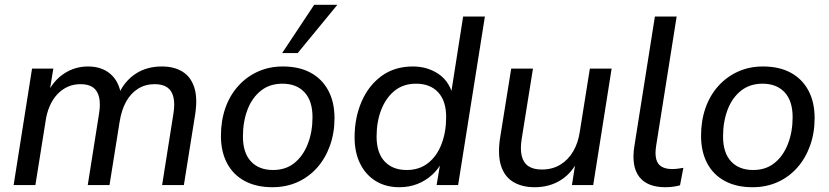

<svg xmlns="http://www.w3.org/2000/svg" viewBox="-20 -774 3469 803"><path d="M37 0 114 -487H203L185 -377L175 -378Q202 -436 247.5 -466Q293 -496 348 -496Q405 -496 441.5 -465Q478 -434 487 -374L475 -378Q500 -434 546.5 -465Q593 -496 657 -496Q708 -496 743 -474.5Q778 -453 792.5 -408.5Q807 -364 796 -294L749 0H658L705 -297Q712 -339 705.5 -367Q699 -395 679.5 -408.5Q660 -422 627 -422Q588 -422 557.5 -403Q527 -384 507.5 -349Q488 -314 480 -263L438 0H347L394 -297Q401 -339 394.5 -367Q388 -395 369 -408.5Q350 -422 317 -422Q287 -422 263 -411Q239 -400 220 -380Q201 -360 188 -330.5Q175 -301 170 -263L128 0Z M1119 9Q1052 9 1003.5 -17Q955 -43 929.5 -91.5Q904 -140 904 -206Q904 -269 922.5 -322Q941 -375 976 -414Q1011 -453 1058.5 -474.5Q1106 -496 1163 -496Q1231 -496 1279 -470Q1327 -444 1353 -395.5Q1379 -347 1379 -280Q1379 -218 1360 -165Q1341 -112 1306.5 -73Q1272 -34 1224.5 -12.5Q1177 9 1119 9ZM1122 -63Q1175 -63 1211.5 -92.5Q1248 -122 1267.5 -172.5Q1287 -223 1287 -284Q1287 -352 1253.5 -388Q1220 -424 1161 -424Q1108 -424 1071 -394.5Q1034 -365 1015 -315Q996 -265 996 -203Q996 -135 1029.5 -99Q1063 -63 1122 -63ZM1160 -552 1294 -754H1391L1225 -552Z M1650 9Q1594 9 1552 -16.5Q1510 -42 1486.5 -89Q1463 -136 1463 -200Q1463 -281 1492 -348.5Q1521 -416 1575.5 -456Q1630 -496 1707 -496Q1765 -496 1810.5 -467Q1856 -438 1873 -380H1866L1917 -705H2008L1896 0H1806L1823 -101H1831Q1814 -67 1787 -42.5Q1760 -18 1725.5 -4.5Q1691 9 1650 9ZM1681 -63Q1734 -63 1771 -92.5Q1808 -122 1827 -172.5Q1846 -223 1846 -284Q1846 -352 1812.5 -388Q1779 -424 1720 -424Q1667 -424 1630.5 -394.5Q1594 -365 1574.5 -315Q1555 -265 1555 -203Q1555 -135 1588.5 -99Q1622 -63 1681 -63Z M2216 9Q2164 9 2127.5 -12.5Q2091 -34 2076 -79Q2061 -124 2071 -194L2118 -487H2209L2162 -194Q2155 -151 2162 -122Q2169 -93 2190 -79Q2211 -65 2246 -65Q2290 -65 2323 -85Q2356 -105 2377 -140.5Q2398 -176 2405 -224L2447 -487H2538L2461 0H2372L2389 -108H2399Q2374 -52 2326.5 -21.5Q2279 9 2216 9Z M2763 9Q2687 9 2653.5 -34.5Q2620 -78 2633 -162L2719 -705H2810L2724 -163Q2719 -130 2724.5 -108.5Q2730 -87 2747 -77Q2764 -67 2791 -67Q2803 -67 2814.5 -68.5Q2826 -70 2838 -72L2824 1Q2810 5 2794 7Q2778 9 2763 9Z M3127 9Q3060 9 3011.5 -17Q2963 -43 2937.5 -91.5Q2912 -140 2912 -206Q2912 -269 2930.5 -322Q2949 -375 2984 -414Q3019 -453 3066.5 -474.5Q3114 -496 3171 -496Q3239 -496 3287 -470Q3335 -444 3361 -395.5Q3387 -347 3387 -280Q3387 -218 3368 -165Q3349 -112 3314.5 -73Q3280 -34 3232.5 -12.5Q3185 9 3127 9ZM3130 -63Q3183 -63 3219.5 -92.5Q3256 -122 3275.5 -172.5Q3295 -223 3295 -284Q3295 -352 3261.5 -388Q3228 -424 3169 -424Q3116 -424 3079 -394.5Q3042 -365 3023 -315Q3004 -265 3004 -203Q3004 -135 3037.5 -99Q3071 -63 3130 -63Z"/></svg>

Font: Nunito Sans 12pt ExtraLight 12pt Medium
Style: Italic
Weight: 500
Italic angle: -9°
Version: Version 3.101;gftools[0.9.27]